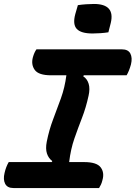

<svg xmlns="http://www.w3.org/2000/svg" viewBox="-22 -949 685 969"><path d="M371 -923Q391 -926 412.5 -927.5Q434 -929 452 -929Q560 -929 537 -833L525 -786Q506 -783 484.5 -781.5Q463 -780 445 -780Q387 -780 365.5 -803Q344 -826 358 -878ZM478 0H46Q15 0 4 -21.5Q-7 -43 1 -76Q8 -107 22 -131H239L242 -136Q223 -150 215 -174Q207 -198 214 -234Q226 -294 246 -346.5Q266 -399 285.5 -453Q305 -507 313 -569H236Q173 -569 153.5 -596Q134 -623 144 -660Q151 -685 162 -700H593Q625 -700 636 -678.5Q647 -657 639 -624Q630 -591 617 -569H401L398 -564Q418 -551 425.5 -526Q433 -501 425 -466Q412 -406 392 -354.5Q372 -303 353.5 -250Q335 -197 327 -131H403Q466 -131 486 -104.5Q506 -78 495 -40Q492 -27 487.5 -17.5Q483 -8 478 0Z"/></svg>

Font: Recursive Mn Csl St
Style: Bold Italic
Weight: 700
Italic angle: -15°
Monospace: yes
Version: Version 1.079;hotconv 1.0.112;makeotfexe 2.5.65598; ttfautoh